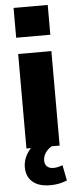

<svg xmlns="http://www.w3.org/2000/svg" viewBox="-62 -773 406 1008"><g transform="rotate(-5 140.5 -269.0)"><path d="M53 0V-498H228V0ZM50 -584V-741H230V-584ZM161 203Q101 203 68.5 175Q36 147 36 98Q36 55 63.5 16Q91 -23 137 -47L186 0Q172 8 161.5 19.5Q151 31 145.5 44Q140 57 140 71Q140 92 152.5 103Q165 114 185 114Q197 114 208.5 111.5Q220 109 234 104L250 186Q226 195 206 199Q186 203 161 203Z"/></g></svg>

Font: Nunito Sans 10pt SemiCondensed Black
Style: Regular
Weight: 900
Width: 4
Designer: Vernon Adams
Foundry: Vernon Adams
Version: Version 3.101;gftools[0.9.27]